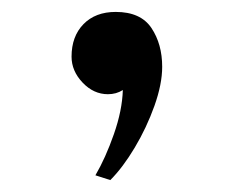

<svg xmlns="http://www.w3.org/2000/svg" viewBox="-20 -164 390 322"><path d="M252 -52Q252 -23 239 13.5Q226 50 206 83.5Q186 117 165 138L140 130Q157 101 171 61Q185 21 186 -13Q175 -6 161 -6Q137 -6 118.5 -25.5Q100 -45 100 -69Q100 -103 120 -123.5Q140 -144 174 -144Q216 -144 234 -117Q252 -90 252 -52Z"/></svg>

Font: Kaisei Opti
Style: Bold
Weight: 700
Designer: Font-Kai, 金井和夫
Foundry: KAZUO KANAI
Version: Version 5.003